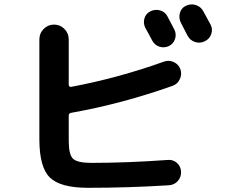

<svg xmlns="http://www.w3.org/2000/svg" viewBox="-20 -851 1040 888"><path d="M675.8 -798.8Q698.2 -809.6 721.2 -802.7Q744.1 -795.9 754.9 -774.4Q759.8 -764.6 770.5 -744.6Q781.2 -724.6 786.1 -714.8Q796.9 -693.4 789.6 -670.9Q782.2 -648.4 760.7 -637.7Q738.3 -627.9 716.8 -635.3Q695.3 -642.6 683.6 -664.1Q668 -694.3 652.3 -721.7Q641.6 -743.2 647.9 -765.6Q654.3 -788.1 675.8 -798.8ZM920.9 -797.9Q943.4 -757.8 954.1 -736.8Q964.8 -715.8 957 -693.4Q949.2 -670.9 927.2 -660.2Q905.3 -649.4 882.3 -656.7Q859.4 -664.1 847.7 -685.5Q837.9 -705.1 816.4 -746.1Q805.7 -767.6 812 -791Q818.4 -814.5 839.8 -824.2Q862.3 -835 885.7 -827.6Q909.2 -820.3 920.9 -797.9ZM386.7 17.6Q259.8 17.6 210.9 -29.8Q162.1 -77.1 162.1 -207V-668Q162.1 -697.3 182.1 -717.3Q202.1 -737.3 230 -737.3Q257.8 -737.3 277.8 -717.3Q297.9 -697.3 297.9 -668V-459Q297.9 -454.1 301.3 -451.2Q304.7 -448.2 308.6 -449.2Q527.3 -490.2 739.3 -566.4Q762.7 -574.2 784.7 -563.5Q806.6 -552.7 814.5 -530.3Q822.3 -506.8 811.5 -484.4Q800.8 -461.9 778.3 -454.1Q544.9 -371.1 308.6 -329.1Q297.9 -327.1 297.9 -316.4V-200.2Q297.9 -135.7 317.9 -116.7Q337.9 -97.7 403.3 -97.7Q567.4 -97.7 756.8 -111.3Q781.2 -113.3 798.8 -97.2Q816.4 -81.1 817.4 -56.6Q818.4 -31.2 801.8 -13.2Q785.2 4.9 759.8 5.9Q573.2 17.6 386.7 17.6Z"/></svg>

Font: Rounded-X Mgen+ 2m bold
Style: Bold
Weight: 700
Designer: [Source Han Sans]
Ryoko NISHIZUKA  (kana & ideographs); Paul D. Hunt (Latin, Greek & Cyrillic); Wenlong ZHANG  (bopomofo
Version: Version 1.059.20150602